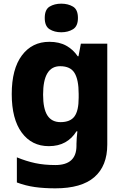

<svg xmlns="http://www.w3.org/2000/svg" viewBox="-20 -787 678 1047"><path d="M249 -559Q303 -559 341 -538Q379 -517 404 -480H408L421 -549H565V1Q565 118 494.5 179Q424 240 282 240Q220 240 170 233Q120 226 72 208V71Q123 92 172 102.5Q221 113 282 113Q397 113 397 8V-3Q397 -17 398.5 -35.5Q400 -54 402 -71H397Q373 -32 335.5 -11Q298 10 246 10Q153 10 98.5 -64Q44 -138 44 -274Q44 -411 99.5 -485Q155 -559 249 -559ZM308 -426Q215 -426 215 -271Q215 -194 238.5 -157.5Q262 -121 310 -121Q363 -121 386 -152Q409 -183 409 -254V-275Q409 -352 386.5 -389Q364 -426 308 -426ZM314 -767Q351 -767 378 -751Q405 -735 405 -689Q405 -644 378 -627.5Q351 -611 314 -611Q277 -611 250.5 -627.5Q224 -644 224 -689Q224 -735 250.5 -751Q277 -767 314 -767Z"/></svg>

Font: Noto Sans Malayalam ExtraBold
Style: Regular
Weight: 800
Designer: Jelle Bosma - Monotype Design Team
Foundry: Monotype Imaging Inc.
Version: Version 2.104; ttfautohint (v1.8.4.7-5d5b)